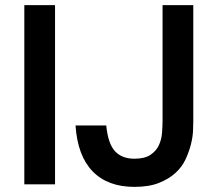

<svg xmlns="http://www.w3.org/2000/svg" viewBox="-20 -720 840 750"><path d="M75 -700H195V0H75ZM505 10Q401 10 342 -50.5Q283 -111 275 -230H395Q402 -159 429 -129.5Q456 -100 505 -100Q545 -100 567.5 -115Q590 -130 600.5 -152.5Q611 -175 613 -201.5Q615 -228 615 -250V-700H735V-245Q735 -233 734 -209Q733 -185 726 -157Q719 -129 705.5 -99Q692 -69 666 -45Q640 -21 601 -5.5Q562 10 505 10Z"/></svg>

Font: PT Root UI Bold
Style: Regular
Weight: 700
Designer: Vitaly Kuzmin
Foundry: ParaType Ltd.
Version: Version 2.000G